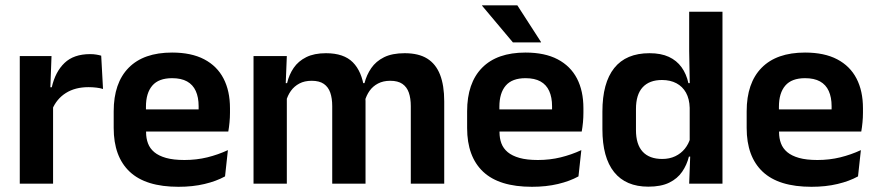

<svg xmlns="http://www.w3.org/2000/svg" viewBox="-20 -706 3372 738"><path d="M180.5 -285 148 -370.5H179Q192.5 -430 228 -464Q263.5 -498 326.5 -498Q339.5 -498 350 -496.2Q360.5 -494.5 369 -492L376 -364Q365 -367.5 350.5 -369.2Q336 -371 320 -371Q269 -371 233.2 -348.5Q197.5 -326 180.5 -285ZM184 0H56V-490.5H178L172.5 -340L184 -335.5Z M666 12Q540 12 478.5 -46Q417 -104 417 -214V-278Q417 -387 474.5 -445.5Q532 -504 641.5 -504Q715.5 -504 765 -478Q814.5 -452 839.2 -404.2Q864 -356.5 864 -290V-272.5Q864 -254.5 862.2 -235.8Q860.5 -217 857.5 -200.5H741.5Q743 -228 743.2 -252.8Q743.5 -277.5 743.5 -297.5Q743.5 -332 732.5 -356.2Q721.5 -380.5 699 -393Q676.5 -405.5 641.5 -405.5Q590 -405.5 565.5 -377Q541 -348.5 541 -296V-250.5L541.5 -236V-197.5Q541.5 -174.5 548.8 -155Q556 -135.5 573 -121.2Q590 -107 618.2 -99Q646.5 -91 689 -91Q735 -91 776.8 -101.2Q818.5 -111.5 856 -129L845 -28Q811.5 -9.5 766.2 1.2Q721 12 666 12ZM831.5 -200.5H485V-285.5H831.5Z M1687.5 0H1559V-298Q1559 -328 1551.5 -349.8Q1544 -371.5 1526.8 -383.5Q1509.5 -395.5 1480 -395.5Q1453 -395.5 1433 -385Q1413 -374.5 1400.5 -356.8Q1388 -339 1382 -316.5L1368 -386.5H1381Q1389 -418 1407 -444.2Q1425 -470.5 1456.2 -486Q1487.5 -501.5 1535.5 -501.5Q1589 -501.5 1622.2 -480.8Q1655.5 -460 1671.5 -418.8Q1687.5 -377.5 1687.5 -316.5ZM1082.5 0H954.5V-490.5H1082.5L1077.5 -366L1082.5 -360.5ZM1385 0H1257V-298Q1257 -328 1249.5 -349.8Q1242 -371.5 1224.8 -383.5Q1207.5 -395.5 1178 -395.5Q1150.5 -395.5 1130.8 -385Q1111 -374.5 1098.2 -356.8Q1085.5 -339 1079.5 -316.5L1059.5 -386.5H1083.5Q1091 -419 1108.8 -445Q1126.5 -471 1157 -486.2Q1187.5 -501.5 1233 -501.5Q1301.5 -501.5 1336.2 -466.5Q1371 -431.5 1380 -364.5Q1382 -354.5 1383.5 -341.2Q1385 -328 1385 -316.5Z M2024.5 12Q1898.5 12 1837 -46Q1775.5 -104 1775.5 -214V-278Q1775.5 -387 1833 -445.5Q1890.5 -504 2000 -504Q2074 -504 2123.5 -478Q2173 -452 2197.8 -404.2Q2222.5 -356.5 2222.5 -290V-272.5Q2222.5 -254.5 2220.8 -235.8Q2219 -217 2216 -200.5H2100Q2101.5 -228 2101.8 -252.8Q2102 -277.5 2102 -297.5Q2102 -332 2091 -356.2Q2080 -380.5 2057.5 -393Q2035 -405.5 2000 -405.5Q1948.5 -405.5 1924 -377Q1899.5 -348.5 1899.5 -296V-250.5L1900 -236V-197.5Q1900 -174.5 1907.2 -155Q1914.5 -135.5 1931.5 -121.2Q1948.5 -107 1976.8 -99Q2005 -91 2047.5 -91Q2093.5 -91 2135.2 -101.2Q2177 -111.5 2214.5 -129L2203.5 -28Q2170 -9.5 2124.8 1.2Q2079.5 12 2024.5 12ZM2190 -200.5H1843.5V-285.5H2190ZM2059.5 -544.5 1968.5 -685.5H1833V-684L1951.5 -543H2059.5Z M2472 11.5Q2385.5 11.5 2340.5 -44.5Q2295.5 -100.5 2295.5 -209.5V-277Q2295.5 -387.5 2341 -444.5Q2386.5 -501.5 2476.5 -501.5Q2520.5 -501.5 2550.8 -487.5Q2581 -473.5 2599.8 -447.5Q2618.5 -421.5 2626 -386.5H2663.5L2631 -291.5Q2630 -326 2616.8 -349.8Q2603.5 -373.5 2580 -386Q2556.5 -398.5 2524.5 -398.5Q2476 -398.5 2450.2 -370.5Q2424.5 -342.5 2424.5 -287V-206Q2424.5 -151 2450.2 -123Q2476 -95 2525.5 -95Q2553.5 -95 2575.5 -105.5Q2597.5 -116 2612.2 -134.2Q2627 -152.5 2633.5 -175.5L2664 -104H2628Q2620 -72 2602 -45.8Q2584 -19.5 2552.5 -4Q2521 11.5 2472 11.5ZM2757 0H2629L2633.5 -120L2631 -148.5V-349L2631.5 -369.5L2629 -510V-661H2757Z M3099 12Q2973 12 2911.5 -46Q2850 -104 2850 -214V-278Q2850 -387 2907.5 -445.5Q2965 -504 3074.5 -504Q3148.5 -504 3198 -478Q3247.5 -452 3272.2 -404.2Q3297 -356.5 3297 -290V-272.5Q3297 -254.5 3295.2 -235.8Q3293.5 -217 3290.5 -200.5H3174.5Q3176 -228 3176.2 -252.8Q3176.5 -277.5 3176.5 -297.5Q3176.5 -332 3165.5 -356.2Q3154.5 -380.5 3132 -393Q3109.5 -405.5 3074.5 -405.5Q3023 -405.5 2998.5 -377Q2974 -348.5 2974 -296V-250.5L2974.5 -236V-197.5Q2974.5 -174.5 2981.8 -155Q2989 -135.5 3006 -121.2Q3023 -107 3051.2 -99Q3079.5 -91 3122 -91Q3168 -91 3209.8 -101.2Q3251.5 -111.5 3289 -129L3278 -28Q3244.5 -9.5 3199.2 1.2Q3154 12 3099 12ZM3264.5 -200.5H2918V-285.5H3264.5Z"/></svg>

Font: Anek Kannada Medium SemiBold
Style: Regular
Weight: 600
Version: Version 1.003